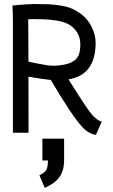

<svg xmlns="http://www.w3.org/2000/svg" viewBox="-20 -656 558 949"><path d="M189.5 29.3H296.9V134.3Q296.9 187.5 273.7 219.2Q250.5 251 201.2 272.5L174.8 210.4Q198.7 199.2 207.8 185.3Q216.8 171.4 216.8 137.2H189.5ZM318.4 -263.7Q321.3 -259.3 341.8 -227.1Q362.3 -194.8 370.4 -182.1Q378.4 -169.4 394 -145.8Q409.7 -122.1 420.2 -107.9Q430.7 -93.8 438.5 -84.5Q439.5 -83.5 444.3 -79.1Q449.2 -74.7 452.4 -72Q455.6 -69.3 460.7 -65.4Q465.8 -61.5 471.4 -58.8Q477.1 -56.2 482.9 -54.7L454.1 10.7Q433.6 7.8 414.8 -4.4Q396 -16.6 382.8 -32.7Q335.9 -84 231 -260.7Q193.4 -264.6 120.6 -276.9L121.1 0H43.9V-543.5Q43.9 -591.8 41.5 -628.9Q118.2 -636.2 147.9 -636.2Q189.5 -636.2 217 -635Q244.6 -633.8 275.9 -629.2Q307.1 -624.5 329.1 -616Q351.1 -607.4 372.8 -592.5Q394.5 -577.6 412.1 -556.2Q430.2 -533.7 441.4 -503.7Q452.6 -473.6 452.6 -443.8Q452.6 -285.6 318.4 -263.7ZM377 -437Q377 -480 349.1 -511.7Q325.2 -539.6 279.8 -550.5Q234.4 -561.5 150.4 -561.5Q133.8 -561.5 119.6 -561L120.6 -351.1Q132.8 -348.6 162.6 -342.5Q192.4 -336.4 210.9 -333.7Q229.5 -331.1 247.6 -331.1Q259.8 -331.1 271.5 -332.5Q299.8 -335.9 317.4 -341.6Q335 -347.2 349.6 -358.4Q364.3 -369.6 370.6 -388.7Q377 -407.7 377 -437Z"/></svg>

Font: FantasqueSansM Nerd Font
Style: Regular
Weight: 400
Monospace: yes
Designer: Jany Belluz
Version: Version 1.8.0 ; ttfautohint (v1.8.2);Nerd Fonts 3.4.0